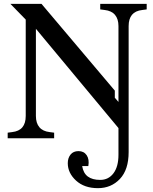

<svg xmlns="http://www.w3.org/2000/svg" viewBox="-20 -720 799 1000"><path d="M650 72Q650 164 604.5 212Q559 260 490 260Q419 260 376 220.5Q333 181 333 130Q333 103 347.5 85Q362 67 389 67Q417 67 431.5 88.5Q446 110 440 145H408Q414 182 437.5 199.5Q461 217 502 217Q545 217 571 182.5Q597 148 597 86V-53L167 -570V-116Q167 -79 185 -57.5Q203 -36 239 -32L262 -29V0H20V-29L43 -32Q79 -36 96.5 -57Q114 -78 114 -116V-618L34 -700H196L578 -248V-211L597 -189V-584Q597 -621 579 -642.5Q561 -664 525 -668L502 -671V-700H744V-671L721 -668Q685 -664 667.5 -643Q650 -622 650 -584Z"/></svg>

Font: Redaction
Style: Regular
Weight: 400
Designer: Jeremy Mickel / Forest Young
Foundry: MCKL
Version: Version 2.001; Redaction